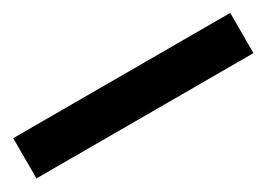

<svg xmlns="http://www.w3.org/2000/svg" viewBox="-32 -72 559 403"><g transform="rotate(-30 248.0 129.0)"><path d="M-15 177.5V80H511V177.5Z"/></g></svg>

Font: Overpass
Style: Bold
Weight: 700
Designer: Delve Withrington, Dave Bailey, Thomas Jockin
Foundry: Delve Fonts LLC
Version: Version 4.000; ttfautohint (v1.8.3)